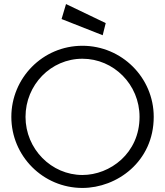

<svg xmlns="http://www.w3.org/2000/svg" viewBox="-20 -928 814 948"><path d="M487 -754 502 -814 306 -908 284 -834ZM387 -702C190 -702 36 -542 36 -351C36 -157 193 0 387 0C557 0 739 -130 739 -351C739 -545 581 -702 387 -702ZM387 -638C541 -638 669 -511 669 -351C669 -171 523 -64 387 -64C234 -64 106 -192 106 -351C106 -509 231 -638 387 -638Z"/></svg>

Font: LilGrotesk
Style: Regular
Weight: 400
Designer: Bastien Sozeau
Foundry: NBR — Bastien Sozeau
Version: Version 2.001